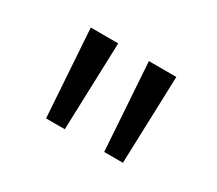

<svg xmlns="http://www.w3.org/2000/svg" viewBox="-65 -868 581 515"><g transform="rotate(30 225.5 -610.5)"><path d="M93 -475ZM93 -746H178L169 -475H111ZM273 -746H358L349 -475H291Z"/></g></svg>

Font: Martel Sans Light
Style: Regular
Weight: 300
Designer: Dan Reynolds and Mathieu Réguer
Foundry: Dan Reynolds and Mathieu Réguer
Version: Version 1.002; ttfautohint (v1.1) -l 5 -r 5 -G 72 -x 0 -D la